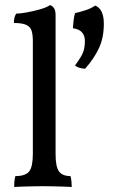

<svg xmlns="http://www.w3.org/2000/svg" viewBox="-20 -737 469 760"><path d="M36 3Q36 -7 37 -18.5Q38 -30 41 -40Q81 -40 95.5 -58.5Q110 -77 110 -127V-575Q110 -598 105.5 -614Q101 -630 85 -638Q69 -646 35 -646Q35 -657 37 -666Q39 -675 44 -683Q59 -683 86.5 -688Q114 -693 140 -700.5Q166 -708 178 -717Q187 -714 193.5 -705Q200 -696 200 -677V-127Q200 -77 213.5 -58.5Q227 -40 259 -40Q262 -30 263 -17Q264 -4 264 3Q246 2 227.5 1.5Q209 1 189.5 0.5Q170 0 151 0Q132 0 111.5 0.5Q91 1 71.5 1.5Q52 2 36 3ZM357 -715Q374 -708 382.5 -690Q391 -672 391 -643Q391 -588 372 -547Q353 -506 317 -465Q307 -465 295 -468.5Q283 -472 277 -478Q303 -513 309.5 -531.5Q316 -550 316 -575Q316 -596 304.5 -609Q293 -622 269 -625Q269 -635 271 -653.5Q273 -672 277 -685Q299 -690 320 -697Q341 -704 357 -715Z"/></svg>

Font: Vollkorn
Style: Regular
Weight: 400
Designer: Friedrich Althausen
Foundry: Friedrich Althausen
Version: Version 4.104